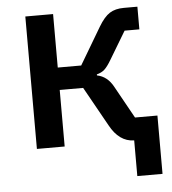

<svg xmlns="http://www.w3.org/2000/svg" viewBox="-49 -565 674 751"><g transform="rotate(-5 287.5 -190.0)"><path d="M460 140V0Q401 -1 365 -68L279 -222H187V0H78V-520H187V-310H279L365 -455Q387 -492 409 -506Q431 -520 465 -520H518V-431H460L394 -321Q379 -296 367.5 -285.5Q356 -275 337 -270V-266Q378 -258 401 -215L471 -89H559V140Z"/></g></svg>

Font: IBM Plex Sans Medm
Style: Regular
Weight: 500
Designer: Mike Abbink, Paul van der Laan, Pieter van Rosmalen
Foundry: Bold Monday
Version: Version 3.005